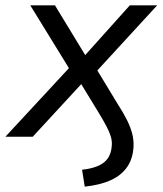

<svg xmlns="http://www.w3.org/2000/svg" viewBox="-36 -510 606 716"><path d="M280 186 270 123Q325 117 352 95.5Q379 74 381 30Q382 15 377 -1.5Q372 -18 361 -39Q350 -60 333 -88L261 -206L275 -205L86 0H-16L236 -272L237 -230L77 -490H169L287 -296H274L448 -490H550L313 -232L312 -272L403 -122Q425 -88 438 -61.5Q451 -35 457 -11.5Q463 12 462 36Q460 80 439 111.5Q418 143 378 161.5Q338 180 280 186Z"/></svg>

Font: Nunito Sans 10pt
Style: Italic
Weight: 400
Italic angle: -9°
Designer: Vernon Adams
Foundry: Vernon Adams
Version: Version 3.101;gftools[0.9.27]